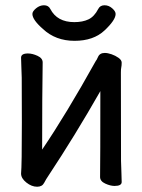

<svg xmlns="http://www.w3.org/2000/svg" viewBox="-20 -690 540 729"><path d="M121 19Q100 19 80 3Q60 -13 60 -31Q63 -61 63 -225Q63 -374 62.5 -395Q62 -416 61 -438.5Q60 -461 60 -471Q60 -487 86 -487Q103 -487 122.5 -478Q142 -469 142 -453Q140 -335 140 -122Q231 -256 344 -459Q346 -460 352.5 -474.5Q359 -489 378 -489Q389 -489 403.5 -484Q418 -479 430 -470.5Q442 -462 442 -452Q442 -441 440.5 -434.5Q439 -428 439 -415Q439 -100 439.5 -79.5Q440 -59 441 -35Q442 -11 442 1Q442 16 415 16Q399 16 379.5 7Q360 -2 360 -18Q361 -81 361 -344Q264 -174 164 -23Q155 -10 147.5 4.5Q140 19 121 19ZM143 -580Q103 -615 103 -637Q103 -647 117 -658.5Q131 -670 147 -670Q164 -670 171 -656Q197 -606 262 -606Q294 -606 316 -616.5Q338 -627 353 -656Q360 -670 377 -670Q393 -670 406 -658.5Q419 -647 419 -637Q419 -614 377 -574.5Q335 -535 263 -535Q191 -535 143 -580Z"/></svg>

Font: LXGW WenKai Mono Medium
Style: Regular
Weight: 500
Monospace: yes
Designer: LXGW / Fontworks Inc.
Foundry: LXGW / Fontworks Inc.
Version: Version 1.520; June 14, 2025